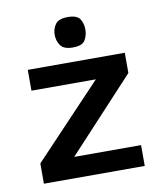

<svg xmlns="http://www.w3.org/2000/svg" viewBox="-70 -632 584 690"><g transform="rotate(-10 222.5 -287.5)"><path d="M35 0V-74L284 -337H49V-413H403V-339L159 -76H403V0ZM223 -464Q190 -464 178 -481Q166 -498 166 -520Q166 -542 178 -558.5Q190 -575 223 -575Q257 -575 267.5 -558.5Q278 -542 278 -520Q278 -498 267.5 -481Q257 -464 223 -464Z"/></g></svg>

Font: Darker Grotesque Light
Style: Bold
Weight: 700
Version: Version 1.000;gftools[0.9.28]